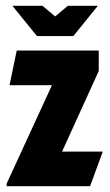

<svg xmlns="http://www.w3.org/2000/svg" viewBox="-20 -645 382 665"><path d="M23 -625H127L171 -588L215 -625H319L234 -520H108ZM3 -9 160 -350H13L38 -470H322V-399L195 -120H336L292 0H3Z"/></svg>

Font: Smooch Sans Thin Black
Style: Regular
Weight: 900
Version: Version 1.010